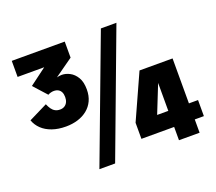

<svg xmlns="http://www.w3.org/2000/svg" viewBox="-118 -860 1146 1020"><g transform="rotate(-20 455.0 -350.0)"><path d="M191.5 -273.5Q147.6 -273.5 113.6 -285.5Q79.6 -297.4 57.1 -319Q34.6 -340.6 24.5 -369L130.3 -421.5Q137.1 -405.1 145.4 -393.3Q153.8 -381.5 165.4 -375.3Q176.9 -369.1 192.9 -369.1Q207.5 -369.1 218.1 -375.8Q228.8 -382.4 234.5 -394.5Q240.1 -406.6 240.1 -422.1Q240.1 -438.6 234.9 -449.9Q229.6 -461.1 219.4 -467.2Q209.1 -473.4 193.5 -473.4Q185.4 -473.4 176.2 -470.9Q167.1 -468.5 160.5 -464.3L94 -537.9L189.5 -609.2H39.1V-700H338.6V-609.2L234 -535.1Q235.5 -535.9 240.4 -536.9Q245.3 -537.8 251.5 -538.6Q257.6 -539.4 262.6 -539.4Q285.1 -539.4 307.9 -527.5Q330.7 -515.6 346.4 -489.6Q362 -463.6 362 -421.4Q362 -385.2 349.1 -357.7Q336.3 -330.2 313 -311.5Q289.8 -292.7 258.7 -283.1Q227.6 -273.5 191.5 -273.5ZM279.8 0 542.9 -700H630.8L368.7 0ZM729.7 0V-75.1H544.7V-165.9L659.4 -420H846.3V-165.9H897.8V-75.1H846.3V0ZM666.6 -165.9H729.7V-353.9H741.6Z"/></g></svg>

Font: Trispace Thin
Style: Regular
Weight: 100
Designer: Tyler Finck
Foundry: Etcetera Type Company
Version: Version 1.210